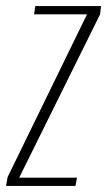

<svg xmlns="http://www.w3.org/2000/svg" viewBox="-36 -611 352 631"><path d="M-16 0 -11 -29 250 -564H76L80 -591H296L293 -564L27 -27H217L212 0Z"/></svg>

Font: Alumni Sans Thin ExtraLight
Style: Italic
Weight: 250
Italic angle: -8°
Version: Version 1.016